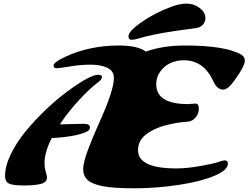

<svg xmlns="http://www.w3.org/2000/svg" viewBox="-20 -1021 1373 1061"><path d="M1060.1 -448.7Q1078.6 -448.7 1078.6 -420.2Q1078.6 -391.6 1060.1 -371.1Q1041.5 -350.6 1021.2 -349.1Q1001 -347.7 979 -345Q957 -342.3 928.7 -336.4Q900.4 -330.6 875.2 -322.8Q850.1 -314.9 825.2 -302.2Q800.3 -289.6 782.2 -274.4Q742.7 -240.7 742.7 -190.9Q742.7 -90.3 954.6 -90.3Q1011.7 -90.3 1085.7 -103.3Q1159.7 -116.2 1186 -125.5Q1212.4 -134.8 1220.7 -134.8Q1239.3 -134.8 1239.3 -116.2Q1239.3 -81.1 1165.3 -49.6Q1091.3 -18.1 967.8 0.7Q844.2 19.5 724.6 19.5Q605 19.5 545.9 7.6Q486.8 -4.4 463.1 -27.3Q439.5 -50.3 439.5 -85.9Q439.5 -121.6 466.1 -193.1Q492.7 -264.6 524.4 -334Q609.4 -520.5 609.4 -589.8Q609.4 -628.9 573.5 -646.2Q537.6 -663.6 480.7 -663.6Q423.8 -663.6 366.2 -653.8Q308.6 -644 292.2 -644Q275.9 -644 275.9 -658.7Q275.9 -677.7 344.7 -709Q477.1 -769.5 636.2 -769.5Q741.2 -769.5 786.1 -735.8Q878.9 -769.5 1000 -769.5Q1229 -769.5 1314.5 -718.3Q1333 -707 1333 -685.3Q1333 -663.6 1301 -613.8Q1269 -564 1249.3 -544.9Q1229.5 -525.9 1212.6 -525.9Q1195.8 -525.9 1182.1 -538.1Q1168.5 -550.3 1160.6 -568.4Q1107.4 -688 996.6 -688Q912.6 -688 866.7 -627Q843.3 -596.2 843.3 -555.7Q843.3 -445.8 1019 -445.8ZM317.9 -334 442.9 -336.9Q477.1 -336.9 477.1 -316.9Q477.1 -302.7 460.9 -294.4Q404.3 -265.6 265.6 -257.8Q226.1 -179.7 226.1 -120.6Q226.1 -94.2 232.9 -72Q239.7 -49.8 239.7 -40Q239.7 -14.2 207 -5.1Q174.3 3.9 111.1 3.9Q47.9 3.9 27.8 -7.6Q7.8 -19 7.8 -48.3Q7.8 -103 39.8 -168.9Q71.8 -234.9 121.6 -295.2Q171.4 -355.5 231.9 -413.6Q292.5 -471.7 349.6 -513.7Q476.6 -607.9 522.5 -607.9Q543.5 -607.9 543.5 -595.2Q543.5 -582.5 522.9 -566.9Q479.5 -535.2 418.9 -470.2Q358.4 -405.3 311 -334ZM924.8 -982.9Q972.7 -1001 1012 -1001Q1051.3 -1001 1083.3 -976.8Q1115.2 -952.6 1115.2 -920.9Q1115.2 -901.9 1102.1 -885.5Q1088.9 -869.1 1060.1 -865.2Q1055.7 -864.7 1027.3 -860.8Q999 -856.9 984.1 -855Q969.2 -853 939.2 -848.6Q909.2 -844.2 887.5 -840.3Q865.7 -836.4 838.6 -831.1Q811.5 -825.7 787.4 -819.8Q763.2 -814 742.7 -807.6Q722.2 -801.3 706.1 -801.3Q689.9 -801.3 689.9 -820.3Q689.9 -848.1 760.7 -897.9Q831.5 -947.8 924.8 -982.9Z"/></svg>

Font: Sonsie One
Style: Regular
Weight: 400
Designer: Riccardo De Franceschi
Foundry: Sorkin Type Co
Version: Version 1.003